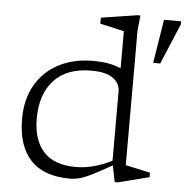

<svg xmlns="http://www.w3.org/2000/svg" viewBox="-53 -794 830 856"><g transform="rotate(5 362.0 -366.0)"><path d="M491.5 8 476.5 -65.5Q418 -32 384.5 -15.8Q351 0.5 330.5 5.2Q310 10 291.5 10Q172.5 10 114 -53.8Q55.5 -117.5 55.5 -237.5Q55.5 -326 92.8 -389.8Q130 -453.5 196 -487.8Q262 -522 348.5 -522Q386.5 -522 415 -517Q443.5 -512 473.5 -500V-666Q467.5 -667 447 -671.8Q426.5 -676.5 403.2 -681.8Q380 -687 366 -690V-717L527.5 -742H541L534 -674.5V-71.5Q540 -70 562.8 -65.2Q585.5 -60.5 609.8 -55.2Q634 -50 644.5 -47.5V-27.5L505 8ZM473.5 -395.5Q473.5 -432.5 441.8 -455.2Q410 -478 345 -478Q235 -478 177.8 -415.5Q120.5 -353 120.5 -244Q120.5 -149 167.8 -96.5Q215 -44 312.5 -44Q350.5 -44 389.2 -53.8Q428 -63.5 473.5 -86ZM616 -536.5 647.5 -732H724V-718.5L647.5 -536.5Z"/></g></svg>

Font: Newsreader 6pt Light
Style: Regular
Weight: 300
Designer: Hugues Gentile
Foundry: Production Type
Version: Version 1.003; ttfautohint (v1.8.3)